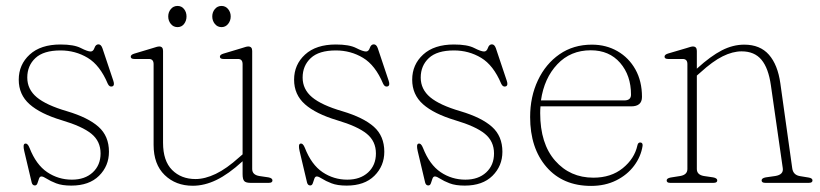

<svg xmlns="http://www.w3.org/2000/svg" viewBox="-20 -600 2691 630"><path d="M216 -10.5Q258.5 -10.5 284.2 -34.2Q310 -58 310 -96.5Q310 -136.5 280 -161Q250 -185.5 182.5 -205.5Q112.5 -226.5 77 -258Q41.5 -289.5 41.5 -338.5Q41.5 -388 77.5 -421Q113.5 -454 178.5 -454Q222.5 -454 245 -442.5Q267.5 -431 277.5 -431Q286 -431 290 -442.8Q294 -454.5 303 -454.5Q311.5 -454.5 316 -442L352 -334.5Q357 -319.5 348.5 -316.5Q339 -313.5 333.5 -325.5Q308 -386 267.8 -410.2Q227.5 -434.5 178.5 -434.5Q123 -434.5 96.2 -409.5Q69.5 -384.5 69.5 -345.5Q69.5 -307 100.5 -281Q131.5 -255 200 -235Q269 -214.5 303.2 -184Q337.5 -153.5 337.5 -102Q337.5 -55.5 305 -23.2Q272.5 9 214 9Q183.5 9 164.2 1.5Q145 -6 133.5 -13.5Q122 -21 116 -21Q110.5 -21 108 -13.8Q105.5 -6.5 103 1Q100.5 8.5 94.5 8.5Q86.5 8.5 84 -1L59.5 -104.5Q54.5 -126 61.5 -128.5Q70.5 -131.5 77 -114.5Q98.5 -59.5 135 -35Q171.5 -10.5 216 -10.5Z M484 -124.5V-389.5Q484 -406.5 468.5 -406.5H421Q409 -406.5 409 -414Q409 -420.5 420.5 -424L480.5 -442Q488 -444.5 493.5 -446Q499 -447.5 502.5 -447.5Q515 -447.5 515 -433V-131.5Q515 -72 544.8 -42.2Q574.5 -12.5 621.5 -12.5Q652.5 -12.5 688 -29.5Q723.5 -46.5 765 -84L776 -93.5V-389.5Q776 -406.5 761 -406.5H713.5Q701.5 -406.5 701.5 -414Q701.5 -420.5 713 -424L773 -442Q780.5 -444.5 785.8 -446Q791 -447.5 794.5 -447.5Q807.5 -447.5 807.5 -433V-45.5Q807.5 -26.5 830.5 -22.5L861 -18Q874 -15.5 874 -8Q874 0 862 0H802Q787 0 781.5 -5.8Q776 -11.5 776 -29V-71L775 -70Q729.5 -28.5 690.2 -9.5Q651 9.5 612.5 9.5Q556.5 9.5 520.2 -25.8Q484 -61 484 -124.5ZM562.5 -511Q549 -511 540.5 -521.5Q532 -532 532 -546Q532 -560 540.5 -570.2Q549 -580.5 562.5 -580.5Q576 -580.5 584 -570.2Q592 -560 592 -546Q592 -532 584 -521.5Q576 -511 562.5 -511ZM707 -511Q693.5 -511 685 -521.5Q676.5 -532 676.5 -546Q676.5 -560 685 -570.2Q693.5 -580.5 707 -580.5Q720 -580.5 728.5 -570.2Q737 -560 737 -546Q737 -532 728.5 -521.5Q720 -511 707 -511Z M1119.5 -10.5Q1162 -10.5 1187.8 -34.2Q1213.5 -58 1213.5 -96.5Q1213.5 -136.5 1183.5 -161Q1153.5 -185.5 1086 -205.5Q1016 -226.5 980.5 -258Q945 -289.5 945 -338.5Q945 -388 981 -421Q1017 -454 1082 -454Q1126 -454 1148.5 -442.5Q1171 -431 1181 -431Q1189.5 -431 1193.5 -442.8Q1197.5 -454.5 1206.5 -454.5Q1215 -454.5 1219.5 -442L1255.5 -334.5Q1260.5 -319.5 1252 -316.5Q1242.5 -313.5 1237 -325.5Q1211.5 -386 1171.2 -410.2Q1131 -434.5 1082 -434.5Q1026.5 -434.5 999.8 -409.5Q973 -384.5 973 -345.5Q973 -307 1004 -281Q1035 -255 1103.5 -235Q1172.5 -214.5 1206.8 -184Q1241 -153.5 1241 -102Q1241 -55.5 1208.5 -23.2Q1176 9 1117.5 9Q1087 9 1067.8 1.5Q1048.5 -6 1037 -13.5Q1025.5 -21 1019.5 -21Q1014 -21 1011.5 -13.8Q1009 -6.5 1006.5 1Q1004 8.5 998 8.5Q990 8.5 987.5 -1L963 -104.5Q958 -126 965 -128.5Q974 -131.5 980.5 -114.5Q1002 -59.5 1038.5 -35Q1075 -10.5 1119.5 -10.5Z M1507 -10.5Q1549.5 -10.5 1575.2 -34.2Q1601 -58 1601 -96.5Q1601 -136.5 1571 -161Q1541 -185.5 1473.5 -205.5Q1403.5 -226.5 1368 -258Q1332.5 -289.5 1332.5 -338.5Q1332.5 -388 1368.5 -421Q1404.5 -454 1469.5 -454Q1513.5 -454 1536 -442.5Q1558.5 -431 1568.5 -431Q1577 -431 1581 -442.8Q1585 -454.5 1594 -454.5Q1602.5 -454.5 1607 -442L1643 -334.5Q1648 -319.5 1639.5 -316.5Q1630 -313.5 1624.5 -325.5Q1599 -386 1558.8 -410.2Q1518.5 -434.5 1469.5 -434.5Q1414 -434.5 1387.2 -409.5Q1360.5 -384.5 1360.5 -345.5Q1360.5 -307 1391.5 -281Q1422.5 -255 1491 -235Q1560 -214.5 1594.2 -184Q1628.5 -153.5 1628.5 -102Q1628.5 -55.5 1596 -23.2Q1563.5 9 1505 9Q1474.5 9 1455.2 1.5Q1436 -6 1424.5 -13.5Q1413 -21 1407 -21Q1401.5 -21 1399 -13.8Q1396.5 -6.5 1394 1Q1391.5 8.5 1385.5 8.5Q1377.5 8.5 1375 -1L1350.5 -104.5Q1345.5 -126 1352.5 -128.5Q1361.5 -131.5 1368 -114.5Q1389.5 -59.5 1426 -35Q1462.5 -10.5 1507 -10.5Z M2086.5 -282Q2086.5 -251 2051 -251H1753.5Q1752.5 -240.5 1752.5 -229Q1752.5 -128.5 1801.5 -72.8Q1850.5 -17 1927 -17Q1985 -17 2023.5 -48.2Q2062 -79.5 2071.5 -123Q2073.5 -132.5 2080.5 -132.5Q2089.5 -132.5 2088.5 -121.5Q2083 -86 2060.5 -56Q2038 -26 2001.8 -8Q1965.5 10 1919.5 10Q1827 10 1773.2 -52Q1719.5 -114 1719.5 -216Q1719.5 -282.5 1745 -336.5Q1770.5 -390.5 1816 -422Q1861.5 -453.5 1922 -453.5Q1969 -453.5 2006.2 -432Q2043.5 -410.5 2065 -372Q2086.5 -333.5 2086.5 -282ZM1918.5 -435Q1852 -435 1808.8 -389.2Q1765.5 -343.5 1755 -270.5H2028.5Q2050.5 -270.5 2050.5 -289.5Q2050.5 -352.5 2014.8 -393.8Q1979 -435 1918.5 -435Z M2266.5 -433V-374.5L2268 -376Q2312 -416 2348.5 -434.8Q2385 -453.5 2422 -453.5Q2474 -453.5 2503 -420.5Q2532 -387.5 2540.5 -326.5L2579.5 -48Q2582.5 -25.5 2605.5 -22L2633 -17.5Q2646 -15.5 2646 -8Q2646 0 2634 0H2491.5Q2479 0 2479 -8Q2479 -15.5 2492.5 -18L2524 -22.5Q2551.5 -27 2548.5 -48L2509.5 -320Q2501.5 -376.5 2478.5 -404Q2455.5 -431.5 2413.5 -431.5Q2384 -431.5 2351.2 -415.2Q2318.5 -399 2278 -362L2266.5 -352V-45.5Q2266.5 -26.5 2289.5 -22.5L2320 -18Q2333.5 -15.5 2333.5 -8Q2333.5 0 2321 0H2179Q2167.5 0 2167.5 -8Q2167.5 -15 2180.5 -17.5L2212 -22.5Q2235.5 -26.5 2235.5 -45.5V-390Q2235.5 -406.5 2220 -406.5H2172.5Q2160.5 -406.5 2160.5 -414Q2160.5 -421 2172.5 -424.5L2232 -442Q2239.5 -444.5 2245 -446Q2250.5 -447.5 2253.5 -447.5Q2266.5 -447.5 2266.5 -433Z"/></svg>

Font: Fraunces 72pt S050 Thin
Style: Regular
Weight: 100
Version: Version 1.000; ttfautohint (v1.8.3)